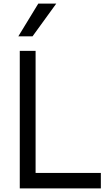

<svg xmlns="http://www.w3.org/2000/svg" viewBox="-20 -1048 621 1068"><path d="M90 -765H178V-86H541V0H90ZM193 -1028H293L161 -846H82Z"/></svg>

Font: Application
Style: Regular
Weight: 400
Designer: Wei Huang
Foundry: Wei Huang
Version: Version 0.012